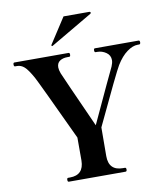

<svg xmlns="http://www.w3.org/2000/svg" viewBox="-100 -1038 969 1120"><g transform="rotate(-10 384.0 -477.5)"><path d="M216 0Q209 0 209 -12Q209 -23 216 -23H227Q309 -23 310 -109V-245Q146 -596 127 -631Q98 -683 78.5 -700Q59 -717 36 -717H24Q17 -717 17 -729Q17 -740 24 -740H345Q352 -740 352 -729Q352 -717 345 -717H333Q307 -717 289 -705Q271 -693 271 -667Q271 -653 279 -631Q288 -608 428 -297Q559 -580 578 -618Q587 -639 587 -655Q587 -684 563 -700.5Q539 -717 511 -717H501Q494 -717 494 -729Q494 -740 501 -740H759Q767 -740 767 -729Q767 -717 759 -717H750Q721 -717 687 -692.5Q653 -668 623 -619Q602 -585 458 -279L457 -109Q457 -23 541 -23H552Q560 -23 560 -12Q560 0 552 0ZM510 -943Q513 -946 513 -949Q513 -951 511 -953Q509 -955 506 -955H353L255 -804L254 -800Q254 -799 255 -797.5Q256 -796 258 -796L261 -797Z"/></g></svg>

Font: Shippori Mincho ExtraBold
Style: Regular
Weight: 800
Designer: FONTDASU
Foundry: FONTDASU / Google Inc. / but / Adobe
Version: Version 3.110; ttfautohint (v1.8.3)